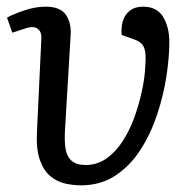

<svg xmlns="http://www.w3.org/2000/svg" viewBox="-20 -542 573 576"><path d="M409 -522Q451 -522 469.5 -491Q488 -460 488 -416Q488 -371 479.5 -314.5Q471 -258 452 -200Q433 -142 402 -93.5Q371 -45 326.5 -15.5Q282 14 223 14Q199 14 175 8.5Q151 3 131 -13.5Q111 -30 99.5 -62.5Q88 -95 91 -149L104 -425Q105 -441 99 -449.5Q93 -458 83.5 -460Q74 -462 60 -458L17 -444L1 -489Q18 -499 52 -510.5Q86 -522 117 -522Q160 -522 177 -498.5Q194 -475 192 -438L175 -152Q173 -120 176.5 -96.5Q180 -73 194.5 -60Q209 -47 237 -47Q272 -47 300 -67Q328 -87 349 -120Q370 -153 384 -192.5Q398 -232 406.5 -272.5Q415 -313 416 -347Q418 -375 415 -389.5Q412 -404 404 -411.5Q396 -419 382 -424L345 -437Q343 -459 348.5 -478.5Q354 -498 369.5 -510Q385 -522 409 -522Z"/></svg>

Font: Literata 18pt
Style: Italic
Weight: 400
Italic angle: -2°
Designer: Latin by Veronika Burian and Jose Scaglione. Greek by Irene Vlachou. Cyrillic by Vera Evstafieva
Foundry: TypeTogether
Version: Version 3.103;gftools[0.9.29]